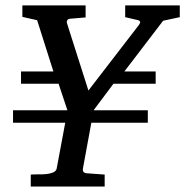

<svg xmlns="http://www.w3.org/2000/svg" viewBox="-20 -684 679 704"><path d="M578.1 -607.9 436 -421.9H550.8V-377H396L323.2 -279.8H522V-233.9H314.9L284.2 -66.9Q283.7 -64.5 283.7 -61.8Q283.7 -59.1 284.7 -56.4Q285.6 -53.7 288.6 -51.5Q291.5 -49.3 296.9 -48.8L363.8 -43.9V0H92.8V-43.9Q106.9 -44.9 122.6 -44.7Q138.2 -44.4 150.9 -45.9Q156.7 -46.4 162.8 -47.9Q168.9 -49.3 174.3 -51.5Q179.7 -53.7 183.3 -57.4Q187 -61 188 -66.9L219.2 -233.9H27.8V-279.8H227.1L194.8 -377H57.1V-421.9H175.8L116.2 -609.9L62 -622.1V-664.1H293.9V-620.1L235.8 -615.2Q229 -614.3 226.3 -609.1Q223.6 -604 226.1 -597.2L304.2 -352.1L488.8 -591.8Q490.7 -594.7 492.4 -597.7Q494.1 -600.6 493.9 -603Q493.7 -605.5 491.2 -607.7Q488.8 -609.9 482.9 -610.8L439 -621.1V-664.1H639.2V-621.1Z"/></svg>

Font: Charis SIL Viet
Style: Italic
Weight: 400
Italic angle: -11°
Foundry: SIL International
Version: Version 5.000